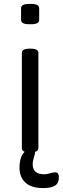

<svg xmlns="http://www.w3.org/2000/svg" viewBox="-20 -772 319 975"><path d="M127 -649H139C167 -649 179 -657 179 -671V-730C179 -744 167 -752 139 -752H127C99 -752 87 -744 87 -730V-671C87 -657 99 -649 127 -649ZM260 103C244 103 223 113 208 113C185 113 146 110 146 62C146 38 158 15 158 1V-1C170 -4 175 -11 175 -20V-503C175 -517 163 -525 135 -525H131C103 -525 91 -517 91 -503V-20C91 -11 95 -5 105 -1C82 19 79 61 79 81C79 110 90 183 197 183C247 183 279 173 279 128C279 111 272 103 260 103Z"/></svg>

Font: Asap
Style: Regular
Weight: 400
Designer: Pablo Cosgaya
Foundry: Pablo Cosgaya
Version: Version 1.007;PS 001.007;hotconv 1.0.70;makeotf.lib2.5.58329